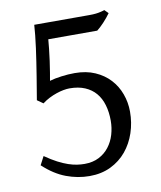

<svg xmlns="http://www.w3.org/2000/svg" viewBox="-73 -656 614 730"><g transform="rotate(-10 234.5 -291.0)"><path d="M408.2 -200.2Q408.2 -157.7 395.3 -118.9Q382.3 -80.1 357.7 -50.3Q333 -20.5 296.9 -2.9Q260.7 14.6 214.8 14.6Q169.4 14.6 125 -2Q80.6 -18.6 38.1 -58.1L55.2 -90.8Q81.1 -72.8 102.3 -61.8Q123.5 -50.8 141.6 -44.7Q159.7 -38.6 174.8 -36.4Q189.9 -34.2 204.1 -34.2Q235.8 -34.2 259.5 -46.4Q283.2 -58.6 298.8 -78.9Q314.5 -99.1 322.3 -125.2Q330.1 -151.4 330.1 -179.2Q330.1 -212.4 322 -239.7Q314 -267.1 297.6 -286.4Q281.2 -305.7 256.1 -316.4Q231 -327.1 196.8 -327.1Q186.5 -327.1 173.3 -324.7Q160.2 -322.3 145.8 -317.4Q131.3 -312.5 116.9 -305.2Q102.5 -297.9 89.8 -288.1L66.9 -304.2Q69.8 -321.8 73.7 -345Q77.6 -368.2 81.8 -394Q85.9 -419.9 90.1 -447Q94.2 -474.1 97.7 -499.8Q101.1 -525.4 103.5 -548.3Q106 -571.3 106.9 -588.4H319.8Q334 -588.4 344.7 -589.6Q355.5 -590.8 363.3 -592.8Q372.1 -594.7 378.9 -597.2L393.1 -583Q387.7 -575.2 380.6 -566.7Q373.5 -558.1 366.2 -550.3Q358.9 -542.5 351.8 -535.9Q344.7 -529.3 338.9 -524.9H149.9Q148.9 -510.7 146.5 -488.5Q144 -466.3 140.9 -443.1Q137.7 -419.9 134.3 -399.4Q130.9 -378.9 128.9 -368.2Q148.4 -374 174.8 -377.4Q201.2 -380.9 226.1 -380.9Q270.5 -380.9 304.4 -366Q338.4 -351.1 361.3 -326.2Q384.3 -301.3 396.2 -268.6Q408.2 -235.8 408.2 -200.2Z"/></g></svg>

Font: Gentium Plus Eur
Style: Regular
Weight: 400
Designer: J. Victor Gaultney, Annie Olsen, Iska Routamaa, Becca Hirsbrunner
Foundry: SIL International
Version: Version 5.000